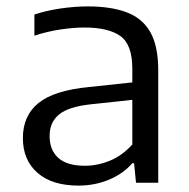

<svg xmlns="http://www.w3.org/2000/svg" viewBox="-20 -571 590 600"><path d="M225.5 9Q142.5 9 97 -31Q51.5 -71 51.5 -139.5Q51.5 -209.5 100.2 -249Q149 -288.5 258 -299L393.5 -313.5V-356Q393.5 -432 356 -458.5Q318.5 -485 244 -485Q211 -485 169.8 -479Q128.5 -473 87.5 -459.5V-525.5Q124.5 -538 169.2 -544.5Q214 -551 254 -551Q327 -551 376 -532.5Q425 -514 449.8 -470.5Q474.5 -427 474.5 -351.5V0H405L399 -61H393.5Q365 -28 320.5 -9.5Q276 9 225.5 9ZM135 -146Q135 -102 162.2 -77.5Q189.5 -53 245 -53Q285 -53 323.8 -69Q362.5 -85 393.5 -119.5V-259L263.5 -245Q194 -237.5 164.5 -213.2Q135 -189 135 -146Z"/></svg>

Font: Encode Sans SemiExpanded SemiExpanded
Style: Regular
Weight: 400
Width: 6
Designer: Multiple Designers
Foundry: Impallari Type
Version: Version 3.000; ttfautohint (v1.8.3) -l 8 -r 50 -G 200 -x 14 